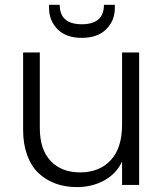

<svg xmlns="http://www.w3.org/2000/svg" viewBox="-20 -762 673 791"><path d="M553.2 0H482.9V-96.2Q458.5 -45.4 408.7 -18.3Q358.9 8.8 296.9 8.8Q248.5 8.8 208.5 -5.9Q168.5 -20.5 138.4 -49.1Q108.4 -77.6 91.8 -123.3Q75.2 -168.9 75.2 -227.1V-545.9H144V-234.9Q144 -146 188.7 -98.9Q233.4 -51.8 310.1 -51.8Q389.2 -51.8 436 -101.8Q482.9 -151.9 482.9 -249V-545.9H553.2ZM182.1 -729V-742.2H226.1Q226.1 -662.1 316.9 -662.1Q408.2 -662.1 408.2 -742.2H453.1V-729Q453.1 -676.8 417.5 -641.4Q381.8 -606 316.9 -606Q252.4 -606 217.3 -641.4Q182.1 -676.8 182.1 -729Z"/></svg>

Font: PoppinsZ Light
Style: Regular
Weight: 300
Designer: Ninad Kale (Devanagari), Jonny Pinhorn (Latin)
Foundry: Indian Type Foundry
Version: Version 3.002;FEAKit 1.0